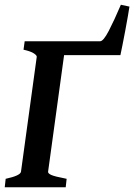

<svg xmlns="http://www.w3.org/2000/svg" viewBox="-21 -789 565 809"><path d="M255.9 0H-1L2.9 -35.6Q64.5 -48.8 67.4 -65.4L133.8 -549.3Q134.8 -555.2 121.8 -564Q108.9 -572.8 78.1 -579.6L83 -615.2H313.5L308.6 -579.6Q251 -573.2 249.5 -560.1L181.6 -65.4Q180.7 -58.6 194.6 -52Q208.5 -45.4 259.8 -35.6ZM218.3 -615.2H400.9Q414.6 -615.2 437.3 -658.9Q460 -702.6 488.3 -769L524.4 -761.2Q522.9 -751 518.1 -722.4Q513.2 -693.8 506.8 -659.9Q500.5 -626 494.6 -596.9Q488.8 -567.9 486.3 -556.6H222.7Z"/></svg>

Font: Gentium Plus
Style: Bold Italic
Weight: 700
Italic angle: -8°
Designer: Victor Gaultney, Annie Olsen, Iska Routamaa, Becca Hirsbrunner
Foundry: SIL International
Version: Version 6.101